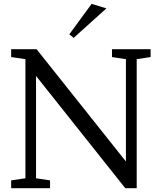

<svg xmlns="http://www.w3.org/2000/svg" viewBox="-20 -997 873 1017"><path d="M170.9 -594.7V-52.7L245.1 -41.5V0H39.1V-41.5L114.7 -52.7V-683.6L39.1 -694.8V-736.3H173.8L647 -141.6V-683.6L573.2 -694.8V-736.3H777.8V-694.8L704.1 -683.6V0H643.6ZM543.5 -952.6 370.1 -796.4 347.2 -815.4 465.3 -976.6Z"/></svg>

Font: Habibi
Style: Regular
Weight: 400
Designer: Magnus Gaarde
Foundry: Magnus Gaarde
Version: Version 1.001